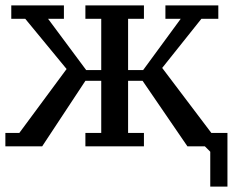

<svg xmlns="http://www.w3.org/2000/svg" viewBox="-20 -545 877 715"><path d="M678 0 511 -244H457V-50H516V0H298V-50H357V-244H298L137 0H0V-50H52L228 -288L74 -475H22V-525H218V-475H159L301 -284H357V-475H298V-525H516V-475H457V-284H513L653 -475H596V-525H793V-475H730L584 -292L767 -50H827V150H763V20L743 0Z"/></svg>

Font: PT Serif Caption
Style: Regular
Weight: 400
Designer: A.Korolkova, O.Umpeleva, V.Yefimov
Foundry: ParaType Ltd
Version: Version 1.000W OFL